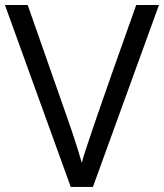

<svg xmlns="http://www.w3.org/2000/svg" viewBox="-22 -742 651 762"><path d="M302.7 -95.7Q312.5 -144 518.6 -722.2H608.9L346.7 0H258.8L-2.4 -722.2H87.9L248.5 -264.2Q279.8 -174.8 302.7 -95.7Z"/></svg>

Font: Oxygen
Style: Normal
Weight: 400
Designer: Vernon Adams
Foundry: Vernon Adams
Version: Version Release 0.2.2 webfont; ttfautohint (v0.8.52-bc40) -l